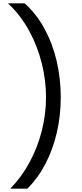

<svg xmlns="http://www.w3.org/2000/svg" viewBox="-20 -954 496 1160"><path d="M145 186H42Q112 114 160 24Q208 -66 233 -165.5Q258 -265 258 -367Q258 -468 232.5 -571Q207 -674 156 -768Q105 -862 28 -934H129Q201 -869 249.5 -779.5Q298 -690 322.5 -584.5Q347 -479 347 -367Q347 -254 323 -151.5Q299 -49 254 37Q209 123 145 186Z"/></svg>

Font: Parkinsans Light
Style: Regular
Weight: 400
Version: Version 1.000